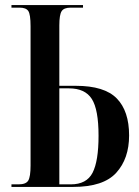

<svg xmlns="http://www.w3.org/2000/svg" viewBox="-20 -734 546 754"><path d="M25 0H268Q386 0 436.5 -55.5Q487 -111 487 -202Q487 -298 438.5 -347.5Q390 -397 278 -397H213V-634Q213 -676 222 -690Q231 -704 257 -704H306V-714H25V-704H57Q82 -704 91 -691Q100 -678 100 -631V-84Q100 -40 91 -25Q82 -10 53 -10H25ZM213 -10V-387H251Q314 -387 340.5 -345.5Q367 -304 367 -201Q367 -101 343.5 -55.5Q320 -10 258 -10Z"/></svg>

Font: Noto Serif Display Condensed Semi
Style: Regular
Weight: 600
Width: 3
Designer: Monotype Design Team
Foundry: Monotype Imaging Inc.
Version: Version 1.900